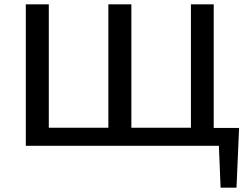

<svg xmlns="http://www.w3.org/2000/svg" viewBox="-20 -678 1154 893"><path d="M1080 195H1006L998 0H100V-658H207V-84H484V-658H591V-84H868V-658H974V-83H1092Z"/></svg>

Font: Ysabeau Semibold
Style: Regular
Weight: 600
Designer: Christian Thalmann (Catharsis Fonts)
Version: Version 0.003